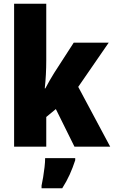

<svg xmlns="http://www.w3.org/2000/svg" viewBox="-20 -780 606 1021"><path d="M226 -459Q226 -422 224 -383.5Q222 -345 218 -310H221Q232 -331 245 -353.5Q258 -376 268 -392L372 -553H558L396 -318L566 0H376L277 -200L226 -158V0H55V-760H226ZM380 72Q367 112 350.5 148.5Q334 185 311 221H201V207Q205 189 209.5 162Q214 135 217 108Q220 81 220 61H380Z"/></svg>

Font: Noto Sans Malayalam Condensed Black
Style: Regular
Weight: 900
Width: 3
Designer: Jelle Bosma - Monotype Design Team
Foundry: Monotype Imaging Inc.
Version: Version 2.104; ttfautohint (v1.8.4.7-5d5b)